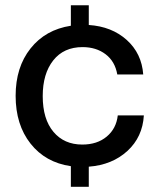

<svg xmlns="http://www.w3.org/2000/svg" viewBox="-20 -632 606 737"><path d="M252 85V5.9Q154.3 -8.3 97.2 -80.8Q40 -153.3 40 -264.2Q40 -374 97.2 -446Q154.3 -518.1 252 -533.2V-611.8H320.8V-536.1Q409.2 -530.3 466.6 -478.5Q523.9 -426.8 529.8 -346.2H430.2Q421.4 -396.5 385.3 -423.8Q349.1 -451.2 296.9 -451.2Q224.6 -451.2 184.3 -400.1Q144 -349.1 144 -263.2Q144 -174.8 185.1 -126Q226.1 -77.1 295.9 -77.1Q353 -77.1 389.6 -107.7Q426.3 -138.2 432.1 -189H532.2Q527.3 -106 469 -52.5Q410.6 1 320.8 7.8V85Z"/></svg>

Font: Lumene Sans Medium
Style: Regular
Weight: 500
Designer: Deni Anggara
Version: Version 1.003;Glyphs 3.1.2 (3151)